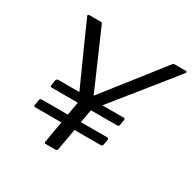

<svg xmlns="http://www.w3.org/2000/svg" viewBox="-162 -895 1056 1056"><g transform="rotate(30 366.0 -367.0)"><path d="M321 0H258Q250 0 250 -9L274 -146H108Q99 -146 99 -154L105 -191Q106 -200 117 -201H283L298 -285H132Q123 -285 123 -293L129 -330Q131 -339 142 -340H276Q103 -724 103 -727Q104 -734 113 -734H184Q193 -734 195 -727L354 -362L641 -727Q645 -734 654 -734H723Q732 -734 732 -727Q732 -724 422 -340H558Q566 -340 566 -332L560 -295Q558 -286 548 -285H381L366 -201H533Q542 -201 542 -191L536 -156Q534 -147 524 -146H357L333 -11Q331 -1 321 0Z"/></g></svg>

Font: YamahaIndonesia935. App
Style: Italic
Weight: 400
Italic angle: -10°
Designer: Dalton Maag Ltd
Foundry: Dalton Maag Ltd
Version: Version 1.002; January 01, 2024; Regular/Italic